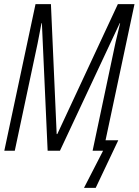

<svg xmlns="http://www.w3.org/2000/svg" viewBox="-20 -734 675 935"><path d="M389 181 482 0H431L543 -529Q554 -576 565 -621H563L272 0H212L184 -621H182Q176 -591 172 -568.5Q168 -546 163 -522L52 0H1L153 -714H228L256 -81H259L554 -714H635L494 -51H556L446 181Z"/></svg>

Font: Noto Sans ExtraCondensed Light
Style: Italic
Weight: 300
Width: 2
Italic angle: -12°
Designer: Monotype Design Team
Foundry: Monotype Imaging Inc.
Version: Version 2.013; ttfautohint (v1.8.4.7-5d5b)